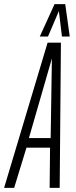

<svg xmlns="http://www.w3.org/2000/svg" viewBox="-48 -916 372 936"><path d="M-28 0 184 -708H249L243 0H194L196 -196H81L21 0ZM93 -243H199L205 -631ZM146 -738 218 -896H270L292 -738H254L239 -862L186 -738Z"/></svg>

Font: Georama ExtraCondensed Light
Style: Italic
Weight: 300
Width: 2
Italic angle: -9°
Designer: Jean-Baptiste Levee
Foundry: Production Type
Version: Version 1.000